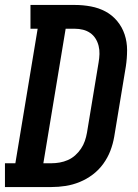

<svg xmlns="http://www.w3.org/2000/svg" viewBox="-39 -755 559 775"><path d="M-19 0V-96H23L113 -639H84V-735H263Q296 -735 328 -729Q360 -723 387 -708.5Q414 -694 434 -670Q454 -646 464 -616Q474 -586 474 -553Q474 -520 469 -487L422 -203Q417 -174 406.5 -146.5Q396 -119 378 -94Q360 -69 335.5 -50.5Q311 -32 283 -20.5Q255 -9 226 -4.5Q197 0 168 0ZM136 -96H168Q185 -96 202 -99Q219 -102 235 -109Q251 -116 264.5 -128Q278 -140 288 -155Q298 -170 303.5 -186Q309 -202 312 -219L359 -503Q362 -520 362.5 -537Q363 -554 359 -570Q355 -586 346.5 -599.5Q338 -613 325 -622Q312 -631 296 -635Q280 -639 263 -639H226Z"/></svg>

Font: Iosevka Slab
Style: Bold Italic
Weight: 700
Italic angle: -9°
Monospace: yes
Designer: Belleve Invis
Foundry: Belleve Invis
Version: Version 11.1.0; ttfautohint (v1.8.3)